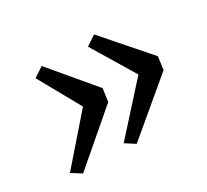

<svg xmlns="http://www.w3.org/2000/svg" viewBox="-108 -723 901 835"><g transform="rotate(-30 343.0 -305.5)"><path d="M363.5 -53.5 315.5 -84 520.5 -311 391 -525.5 440.5 -558.5 633.5 -337.5 625 -273ZM97 -58.5 48.5 -89 242 -311 125 -520.5 174.5 -553.5 356 -337.5 347 -273Z"/></g></svg>

Font: Merriweather
Style: Italic
Weight: 400
Italic angle: -7.8°
Designer: Eben Sorkin
Foundry: Eben Sorkin
Version: Version 2.100